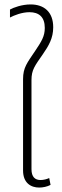

<svg xmlns="http://www.w3.org/2000/svg" viewBox="-20 -836 281 866"><path d="M157 10C173 10 193 6 208 -2L202 -33C192 -28 176 -24 163 -24C138 -24 122 -38 122 -73V-475C122 -521 137 -539 173 -591C200 -630 220 -664 220 -713C220 -781 180 -816 118 -816C79 -816 41 -802 25 -793V-757C44 -767 79 -781 113 -781C155 -781 182 -760 182 -710C182 -672 167 -649 139 -607C103 -553 84 -532 84 -479V-67C84 -11 119 10 157 10Z"/></svg>

Font: Noto Sans Thai SemCond ExtLt
Style: Regular
Weight: 200
Width: 4
Designer: Monotype Design Team
Foundry: Monotype Imaging Inc.
Version: Version 2.002